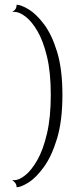

<svg xmlns="http://www.w3.org/2000/svg" viewBox="-20 -709 293 809"><path d="M50 80Q50 69 43.5 61Q37 53 31 50H41Q61 50 87 29Q113 8 137.5 -35Q162 -78 178 -146.5Q194 -215 194 -309Q194 -404 178 -470.5Q162 -537 137.5 -578.5Q113 -620 87 -639.5Q61 -659 41 -659H31Q37 -661 43.5 -668.5Q50 -676 50 -689Q68 -689 100 -670Q132 -651 165 -607.5Q198 -564 220.5 -491Q243 -418 243 -309Q243 -200 220.5 -125.5Q198 -51 165 -5.5Q132 40 100 60Q68 80 50 80Z"/></svg>

Font: Red Rose Light
Style: Regular
Weight: 300
Designer: Jaikishan Patel
Version: Version 1.001; ttfautohint (v1.8.3)